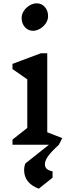

<svg xmlns="http://www.w3.org/2000/svg" viewBox="-20 -870 429 1154"><path d="M110 -762Q110 -785 124 -805.5Q138 -826 159 -838Q180 -850 200 -850Q230 -850 249.5 -828Q269 -806 269 -773Q269 -750 255 -729.5Q241 -709 220 -697Q199 -685 179 -685Q149 -685 129.5 -707Q110 -729 110 -762ZM334 0Q289 41 269.5 68Q250 95 250 117Q250 135 261 145Q272 155 296 160V198L213 264Q125 231 125 152Q125 130 133 112L274 0H55V-31L144 -101V-393L55 -455V-486L226 -550H264V-75L354 -40Z"/></svg>

Font: Inknut Antiqua
Style: Regular
Weight: 400
Designer: Claus Eggers Sørensen
Foundry: Claus Eggers Sørensen
Version: Version 1.003; ttfautohint (v1.8.2) -l 8 -r 50 -G 200 -x 14 